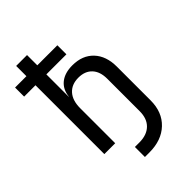

<svg xmlns="http://www.w3.org/2000/svg" viewBox="-262 -837 1124 1124"><g transform="rotate(-45 300.0 -275.0)"><path d="M250 180V97H287Q349 97 383.5 63.5Q418 30 418 -31V-300Q418 -359 387.5 -391.5Q357 -424 303 -424Q247 -424 215.5 -389Q184 -354 184 -290V0H94V-570H0V-645H94V-730H184V-645H350V-570H184V-385H185Q191 -440 228.5 -470Q266 -500 329 -500Q412 -500 460 -449Q508 -398 508 -310V-31Q508 66 448 123Q388 180 287 180Z"/></g></svg>

Font: JetBrainsMono NFM
Style: Regular
Weight: 400
Monospace: yes
Designer: Philipp Nurullin, Konstantin Bulenkov
Foundry: JetBrains
Version: Version 2.304; ttfautohint (v1.8.4.7-5d5b);Nerd Fonts 3.3.0